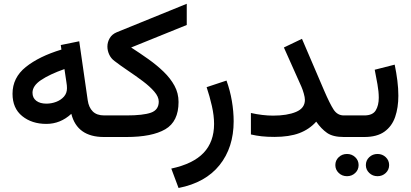

<svg xmlns="http://www.w3.org/2000/svg" viewBox="-20 -710 2129 995"><path d="M518.6 0Q379.9 0 349.6 -120.1Q293 -67.9 220.2 -67.9Q145 -67.9 95 -108.4Q44.9 -148.9 44.9 -224.1Q44.9 -307.6 113.8 -362.8Q182.6 -418 298.3 -453.1L294.9 -476.6L390.6 -496.1L434.6 -190.4Q439.9 -153.3 460.7 -132.6Q481.4 -111.8 520.5 -111.8H535.6V0ZM327.1 -252.9Q327.1 -267.1 324.2 -283.7L314 -352.1Q237.8 -325.2 193.1 -295.4Q148.4 -265.6 148.4 -229.5Q148.4 -202.6 168 -187.7Q187.5 -172.9 220.2 -172.9Q246.6 -172.9 271 -182.1Q295.4 -191.4 311.3 -209.2Q327.1 -227.1 327.1 -252.9Z M659.7 -463.9Q705.1 -434.6 748.8 -403.6Q792.5 -372.6 827.9 -338.4Q863.3 -304.2 884.3 -265.6Q905.3 -227.1 905.3 -181.6Q905.3 -80.1 836.4 -40Q767.6 0 635.3 0H516.1V-111.8H634.8Q722.2 -111.8 762.5 -126.2Q802.7 -140.6 802.7 -183.6Q802.7 -208.5 779.5 -235.4Q756.3 -262.2 720.2 -289.3Q684.1 -316.4 644.8 -342.8Q605.5 -369.1 573.2 -394Q555.2 -407.2 545.9 -427.5Q536.6 -447.8 536.6 -468.8Q536.6 -491.7 548.6 -512.2Q560.5 -532.7 585.4 -543L947.8 -690.4V-580.6Z M905.3 264.2 867.7 163.6Q981 139.2 1035.2 82Q1089.4 24.9 1089.4 -67.9Q1089.4 -110.8 1078.1 -160.6Q1066.9 -210.4 1050.8 -258.3L1153.8 -292.5Q1172.4 -241.2 1181.6 -186.8Q1190.9 -132.3 1190.9 -81.5Q1190.9 54.2 1117.9 145.5Q1044.9 236.8 905.3 264.2Z M1560.1 -192.4Q1560.1 -205.1 1554.4 -225.1Q1548.8 -245.1 1542 -260.7L1451.2 -463.9L1544.9 -508.8L1660.2 -239.7Q1689 -172.9 1708.7 -142.3Q1728.5 -111.8 1761.7 -111.8H1782.2V0H1761.7Q1705.6 0 1675.3 -21Q1645 -42 1618.7 -79.6Q1583 -39.6 1531 -20Q1479 -0.5 1402.3 -0.5Q1364.3 -0.5 1335.9 -3.7Q1307.6 -6.8 1280.3 -13.2V-124.5Q1310.1 -117.7 1339.4 -114.3Q1368.7 -110.8 1395 -110.8Q1468.3 -110.8 1514.2 -130.1Q1560.1 -149.4 1560.1 -192.4Z M1867.7 0H1761.7V-111.8H1867.7Q1911.1 -111.8 1927 -137.7Q1942.9 -163.6 1942.9 -203.6Q1942.9 -235.8 1936 -273.7Q1929.2 -311.5 1921.9 -348.6L2025.4 -375Q2034.2 -332.5 2039.3 -292Q2044.4 -251.5 2044.4 -213.9Q2044.4 -152.3 2027.8 -104Q2011.2 -55.7 1972.4 -27.8Q1933.6 0 1867.7 0ZM1876 145.5Q1876 121.1 1893.6 104.5Q1911.1 87.9 1936.5 87.9Q1961.4 87.9 1979 104.5Q1996.6 121.1 1996.6 145.5Q1996.6 169.9 1979 186.5Q1961.4 203.1 1936.5 203.1Q1911.1 203.1 1893.6 186.3Q1876 169.4 1876 145.5ZM1717.8 145.5Q1717.8 121.1 1735.4 104.5Q1752.9 87.9 1778.3 87.9Q1803.2 87.9 1820.8 104.5Q1838.4 121.1 1838.4 145.5Q1838.4 169.9 1820.8 186.5Q1803.2 203.1 1778.3 203.1Q1752.9 203.1 1735.4 186.3Q1717.8 169.4 1717.8 145.5Z"/></svg>

Font: Vazirmatn RD Medium
Style: Regular
Weight: 500
Designer: Saber Rastikerdar
Foundry: Saber Rastikerdar
Version: Version 33.003